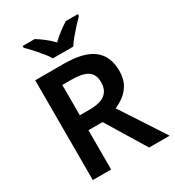

<svg xmlns="http://www.w3.org/2000/svg" viewBox="-218 -1063 1083 1190"><g transform="rotate(-30 323.5 -468.5)"><path d="M297 -714Q438 -714 505.5 -662Q573 -610 573 -504Q573 -452 554 -415Q535 -378 503.5 -353.5Q472 -329 437 -314L642 0H495L324 -281H223V0H92V-714ZM288 -605H223V-388H291Q370 -388 405 -416.5Q440 -445 440 -500Q440 -557 403 -581Q366 -605 288 -605ZM255 -777Q242 -800 219.5 -827Q197 -854 173.5 -880Q150 -906 131 -924V-937H217Q243 -921 272.5 -898.5Q302 -876 327 -849Q354 -876 384 -898.5Q414 -921 440 -937H526V-924Q508 -906 484 -880Q460 -854 437.5 -827Q415 -800 401 -777Z"/></g></svg>

Font: Noto Sans Adlam SemiBold
Style: Regular
Weight: 600
Version: Version 3.001